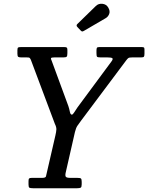

<svg xmlns="http://www.w3.org/2000/svg" viewBox="-20 -1000 788 1020"><path d="M131.5 -20V-38Q131.5 -49 135 -52Q138.5 -55 148.5 -55H203Q222.5 -55 224.2 -63Q226 -71 229.5 -86L274 -279Q279 -300 279.5 -312.5Q280 -325 271.5 -342L144 -682Q140 -690.5 137.2 -692.8Q134.5 -695 121.5 -695H93.5Q81.5 -695 77 -698Q72.5 -701 72.5 -714V-734Q72.5 -746 77 -748Q81.5 -750 93.5 -750H320Q330.5 -750 334.2 -747.5Q338 -745 338 -735V-718Q338 -703.5 334.5 -699.2Q331 -695 317 -695H269Q253 -695 251.2 -691.2Q249.5 -687.5 255 -676L343 -437Q348 -422.5 351 -406.8Q354 -391 361.5 -391Q367 -391 374.8 -403.8Q382.5 -416.5 392 -430L572.5 -674Q582 -687 576.5 -691Q571 -695 550.5 -695H514.5Q498.5 -695 495.5 -698.8Q492.5 -702.5 492.5 -718.5V-731Q492.5 -742.5 495 -746.2Q497.5 -750 508.5 -750H730.5Q740 -750 743.8 -748.2Q747.5 -746.5 747.5 -737V-715Q747.5 -702.5 744.5 -698.8Q741.5 -695 729.5 -695H683Q667 -695 662.2 -691.8Q657.5 -688.5 651 -680L410 -358Q399 -343 391.2 -331.8Q383.5 -320.5 378 -298L329 -83Q325.5 -67.5 329.5 -61.2Q333.5 -55 355 -55H391Q405.5 -55 409.8 -51.8Q414 -48.5 414 -34V-21Q414 -6.5 409 -3.2Q404 0 390 0H155.5Q141 0 136.2 -2.8Q131.5 -5.5 131.5 -20ZM555 -960Q566 -941.5 560.2 -926.2Q554.5 -911 541.5 -903.5L427.5 -837Q421 -833 417.2 -832.8Q413.5 -832.5 408 -838.5L391 -856.5Q383 -865 391 -872.5L489 -968Q503 -982 524 -979.8Q545 -977.5 555 -960Z"/></svg>

Font: Besley* Narrow
Style: Italic
Weight: 400
Width: 4
Italic angle: -13°
Designer: Owen Earl
Foundry: indestructible type*
Version: Version 3.000; ttfautohint (v1.8.3)